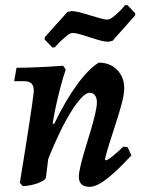

<svg xmlns="http://www.w3.org/2000/svg" viewBox="-20 -714 552 745"><path d="M328 11Q286 11 286 -28Q286 -44 293 -73Q300 -102 310.5 -136.5Q321 -171 331.5 -206Q342 -241 349 -270.5Q356 -300 356 -317Q356 -334 348.5 -344Q341 -354 328 -354Q310 -354 282 -318.5Q254 -283 222 -220Q190 -157 158 -74L169 -239L190 -233Q234 -324 279 -385.5Q324 -447 363 -471Q407 -471 434.5 -443Q462 -415 462 -371Q462 -349 452.5 -313Q443 -277 430 -237Q417 -197 405 -159.5Q393 -122 387 -95L390 -92Q394 -92 400 -95.5Q406 -99 420 -110.5Q434 -122 459 -145L475 -143L490 -111Q449 -67 419 -40.5Q389 -14 367 -1.5Q345 11 328 11ZM68 8 57 -5Q66 -59 75 -116Q84 -173 92 -224Q100 -275 105 -311Q110 -347 111 -358Q112 -379 103 -389Q94 -399 72 -399H35L44 -451Q73 -451 123.5 -453Q174 -455 225 -459L235 -444Q224 -412 213.5 -371.5Q203 -331 194.5 -290.5Q186 -250 182 -219L171 -128L158 -24Q157 -18 142 -10Q127 -2 106.5 3Q86 8 68 8ZM183 -530 153 -561 154 -570 241 -667 257 -671Q273 -671 301 -663Q329 -655 356.5 -646.5Q384 -638 397 -638Q405 -638 416.5 -646.5Q428 -655 439.5 -666Q451 -677 458 -685.5Q465 -694 465 -694H475L505 -662L504 -654L417 -556L401 -552Q384 -552 356.5 -560.5Q329 -569 302.5 -577.5Q276 -586 262 -586Q253 -586 241.5 -577Q230 -568 218.5 -557.5Q207 -547 200 -538.5Q193 -530 193 -530Z"/></svg>

Font: Alegreya SemiBold
Style: Italic
Weight: 600
Italic angle: -7°
Designer: Juan Pablo del Peral
Foundry: Huerta Tipografica
Version: Version 2.009